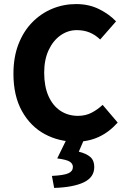

<svg xmlns="http://www.w3.org/2000/svg" viewBox="-20 -684 622 943"><path d="M353 12Q269 12 199.5 -25.5Q130 -63 88 -138Q46 -213 46 -322Q46 -403 70.5 -466.5Q95 -530 138 -574Q181 -618 236.5 -641Q292 -664 354 -664Q417 -664 467 -639Q517 -614 550 -579L472 -490Q448 -513 420 -524.5Q392 -536 357 -536Q314 -536 277.5 -510.5Q241 -485 219 -438Q197 -391 197 -327Q197 -260 218 -212.5Q239 -165 276.5 -140Q314 -115 363 -115Q401 -115 431 -131Q461 -147 484 -169L558 -82Q516 -35 465 -11.5Q414 12 353 12ZM246 239 235 180Q294 177 316 167Q338 157 338 136Q338 120 322.5 110Q307 100 261 94L309 -4H395L367 61Q404 70 423.5 87Q443 104 443 136Q443 187 391.5 211.5Q340 236 246 239Z"/></svg>

Font: Source Sans 3
Style: Bold
Weight: 700
Designer: Paul D. Hunt
Foundry: Adobe
Version: Version 3.052;hotconv 1.1.0;makeotfexe 2.6.0